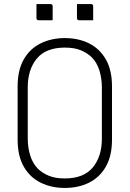

<svg xmlns="http://www.w3.org/2000/svg" viewBox="-20 -908 640 948"><path d="M300 -720Q367 -720 419.5 -694Q472 -668 502.5 -615Q533 -562 533 -481V-219Q533 -138 502.5 -85Q472 -32 419.5 -6Q367 20 300 20Q234 20 181 -6Q128 -32 97.5 -85Q67 -138 67 -219V-481Q67 -562 97.5 -615Q128 -668 181 -694Q234 -720 300 -720ZM117 -224Q117 -179 129.5 -139.5Q142 -100 168 -74Q190 -53 221.5 -40Q253 -27 300 -27Q393 -27 438 -81Q483 -135 483 -224V-476Q483 -521 470.5 -561Q458 -601 432 -626Q410 -647 378.5 -660Q347 -673 300 -673Q207 -673 162 -619Q117 -565 117 -476ZM160 -888H229Q240 -888 240 -877V-808H171Q160 -808 160 -819ZM360 -888H429Q440 -888 440 -877V-808H371Q360 -808 360 -819Z"/></svg>

Font: Recursive Mn Lnr St Lt
Style: Regular
Weight: 300
Monospace: yes
Version: Version 1.079;hotconv 1.0.112;makeotfexe 2.5.65598; ttfautoh